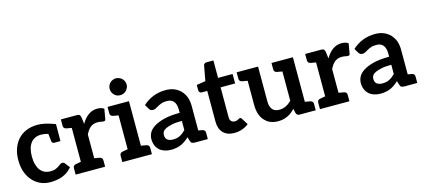

<svg xmlns="http://www.w3.org/2000/svg" viewBox="-59 -1229 3791 1724"><g transform="rotate(-15 1836.5 -367.0)"><path d="M412 -122C407 -130 399 -133 389 -133C381 -133 375 -131 369 -126C363 -121 355 -116 347 -110C339 -104 328 -99 316 -94C304 -89 288 -87 268 -87C248 -87 231 -91 215 -98C199 -106 186 -117 175 -131C164 -146 156 -164 150 -185C144 -206 141 -231 141 -258C141 -284 144 -307 149 -328C154 -349 163 -367 174 -382C185 -397 198 -407 214 -415C230 -423 249 -427 271 -427C288 -427 311 -424 337 -417C341 -377 344 -353 345 -345C348 -333 355 -326 368 -326H409H421H425L426 -484C360 -509 306 -521 264 -521C224 -521 188 -514 157 -501C126 -488 100 -470 79 -446C58 -422 42 -394 31 -362C20 -330 15 -296 15 -258C15 -216 21 -178 33 -145C45 -112 62 -85 83 -62C104 -39 128 -22 156 -10C184 2 213 7 245 7C263 7 282 6 300 3C318 0 336 -4 353 -10C370 -17 387 -25 403 -36C419 -47 433 -61 447 -77Z M818 -522C787 -522 760 -513 735 -495C710 -477 689 -452 671 -420L663 -482C661 -493 658 -501 653 -506C648 -511 640 -513 627 -513H554H479V-454C479 -437 487 -427 504 -423C512 -422 511 -422 554 -414V-99C511 -91 512 -91 504 -90C487 -86 479 -76 479 -59V0H554H678H753V-59C753 -76 745 -86 728 -90C720 -91 721 -91 678 -99V-319C691 -346 706 -368 724 -382C742 -396 764 -403 790 -403C804 -403 816 -401 825 -399C834 -397 840 -396 845 -396C851 -396 856 -398 859 -400C862 -402 864 -406 865 -412L881 -505C864 -517 843 -522 818 -522Z M1163 -90C1162 -90 1160 -91 1157 -91C1154 -91 1149 -93 1142 -94C1135 -95 1124 -97 1112 -99V-513H989H913V-454C913 -437 921 -427 938 -423C939 -423 941 -422 944 -422C947 -422 952 -420 959 -419C966 -418 977 -416 989 -414V-99C977 -97 966 -95 959 -94C952 -93 947 -92 944 -91C941 -91 939 -90 938 -90C921 -86 913 -76 913 -59V0H989H1112H1188V-59C1188 -76 1180 -86 1163 -90ZM1131 -663C1131 -674 1128 -684 1124 -694C1120 -704 1114 -712 1107 -719C1100 -726 1092 -731 1082 -735C1072 -739 1062 -742 1051 -742C1040 -742 1030 -739 1020 -735C1010 -731 1003 -726 996 -719C989 -712 983 -704 979 -694C975 -684 973 -674 973 -663C973 -652 975 -642 979 -633C983 -624 989 -615 996 -608C1003 -601 1010 -595 1020 -591C1030 -587 1040 -585 1051 -585C1062 -585 1072 -587 1082 -591C1092 -595 1100 -601 1107 -608C1114 -615 1120 -624 1124 -633C1128 -642 1131 -652 1131 -663Z M1683 -91C1682 -91 1678 -92 1672 -93C1666 -94 1656 -96 1645 -98V-325C1645 -354 1641 -381 1633 -405C1625 -429 1611 -450 1595 -468C1579 -485 1559 -499 1536 -509C1512 -519 1485 -524 1455 -524C1372 -524 1301 -496 1242 -442L1265 -403C1269 -397 1273 -391 1279 -387C1285 -383 1293 -381 1301 -381C1311 -381 1320 -383 1328 -388C1336 -393 1345 -397 1355 -403C1365 -409 1377 -414 1390 -419C1403 -424 1420 -426 1440 -426C1468 -426 1489 -418 1503 -401C1517 -384 1525 -359 1525 -324V-294C1467 -294 1417 -289 1378 -279C1339 -269 1308 -256 1284 -241C1260 -226 1243 -209 1233 -190C1223 -171 1218 -151 1218 -132C1218 -109 1222 -89 1229 -72C1236 -55 1247 -40 1260 -28C1273 -16 1289 -8 1307 -2C1325 4 1345 7 1367 7C1385 7 1402 5 1417 2C1432 -1 1446 -5 1459 -11C1472 -17 1486 -24 1498 -33C1511 -42 1523 -52 1536 -64L1547 -28C1550 -17 1555 -9 1562 -6C1569 -2 1578 -1 1590 -1H1632H1645H1708V-60C1708 -77 1700 -87 1683 -91ZM1525 -133C1516 -124 1507 -116 1498 -109C1489 -102 1480 -97 1471 -92C1462 -87 1451 -83 1440 -81C1429 -79 1418 -78 1405 -78C1384 -78 1368 -83 1355 -92C1342 -101 1336 -117 1336 -139C1336 -150 1339 -161 1345 -170C1351 -179 1361 -187 1376 -194C1391 -201 1411 -207 1435 -212C1459 -217 1489 -219 1525 -219Z M1954 8C1979 8 2003 4 2026 -4C2049 -12 2070 -23 2088 -38L2051 -98C2048 -102 2046 -104 2044 -106C2042 -108 2038 -108 2034 -108C2031 -108 2029 -108 2026 -106C2023 -104 2019 -102 2015 -100C2011 -98 2007 -96 2002 -94C1997 -92 1991 -92 1983 -92C1970 -92 1959 -96 1951 -105C1943 -114 1939 -126 1939 -142V-420H2074V-508H1939V-670H1875C1868 -670 1861 -668 1856 -664C1851 -660 1848 -656 1847 -649L1821 -509L1738 -496V-446C1738 -437 1741 -431 1746 -427C1751 -423 1756 -420 1763 -420H1815V-134C1815 -90 1827 -55 1851 -30C1875 -5 1910 8 1954 8Z M2686 -90C2678 -91 2679 -91 2636 -99V-513H2512H2437V-454C2437 -437 2445 -427 2462 -423C2470 -422 2470 -421 2512 -414V-142C2495 -125 2478 -112 2459 -103C2440 -94 2420 -89 2399 -89C2370 -89 2348 -97 2334 -114C2320 -131 2312 -156 2312 -187V-513H2189H2113V-454C2113 -437 2121 -427 2138 -423C2146 -422 2146 -422 2189 -414V-187C2189 -158 2193 -132 2200 -108C2208 -84 2218 -64 2233 -47C2248 -30 2266 -15 2287 -6C2309 3 2334 8 2362 8C2379 8 2394 6 2409 3C2424 -1 2438 -6 2451 -12C2464 -18 2476 -25 2487 -34C2498 -43 2509 -53 2520 -64L2529 -23C2534 -8 2544 0 2560 0H2636H2711V-59C2711 -76 2703 -86 2686 -90Z M3089 -522C3058 -522 3031 -513 3006 -495C2981 -477 2960 -452 2942 -420L2934 -482C2932 -493 2929 -501 2924 -506C2919 -511 2911 -513 2898 -513H2825H2750V-454C2750 -437 2758 -427 2775 -423C2783 -422 2782 -422 2825 -414V-99C2782 -91 2783 -91 2775 -90C2758 -86 2750 -76 2750 -59V0H2825H2949H3024V-59C3024 -76 3016 -86 2999 -90C2991 -91 2992 -91 2949 -99V-319C2962 -346 2977 -368 2995 -382C3013 -396 3035 -403 3061 -403C3075 -403 3087 -401 3096 -399C3105 -397 3111 -396 3116 -396C3122 -396 3127 -398 3130 -400C3133 -402 3135 -406 3136 -412L3152 -505C3135 -517 3114 -522 3089 -522Z M3630 -91C3629 -91 3625 -92 3619 -93C3613 -94 3603 -96 3592 -98V-325C3592 -354 3588 -381 3580 -405C3572 -429 3558 -450 3542 -468C3526 -485 3506 -499 3483 -509C3459 -519 3432 -524 3402 -524C3319 -524 3248 -496 3189 -442L3212 -403C3216 -397 3220 -391 3226 -387C3232 -383 3240 -381 3248 -381C3258 -381 3267 -383 3275 -388C3283 -393 3292 -397 3302 -403C3312 -409 3324 -414 3337 -419C3350 -424 3367 -426 3387 -426C3415 -426 3436 -418 3450 -401C3464 -384 3472 -359 3472 -324V-294C3414 -294 3364 -289 3325 -279C3286 -269 3255 -256 3231 -241C3207 -226 3190 -209 3180 -190C3170 -171 3165 -151 3165 -132C3165 -109 3169 -89 3176 -72C3183 -55 3194 -40 3207 -28C3220 -16 3236 -8 3254 -2C3272 4 3292 7 3314 7C3332 7 3349 5 3364 2C3379 -1 3393 -5 3406 -11C3419 -17 3433 -24 3445 -33C3458 -42 3470 -52 3483 -64L3494 -28C3497 -17 3502 -9 3509 -6C3516 -2 3525 -1 3537 -1H3579H3592H3655V-60C3655 -77 3647 -87 3630 -91ZM3472 -133C3463 -124 3454 -116 3445 -109C3436 -102 3427 -97 3418 -92C3409 -87 3398 -83 3387 -81C3376 -79 3365 -78 3352 -78C3331 -78 3315 -83 3302 -92C3289 -101 3283 -117 3283 -139C3283 -150 3286 -161 3292 -170C3298 -179 3308 -187 3323 -194C3338 -201 3358 -207 3382 -212C3406 -217 3436 -219 3472 -219Z"/></g></svg>

Font: SVN-Aleo
Style: Bold
Weight: 700
Designer: Alessio Laiso
Version: Version 1.2.2